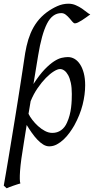

<svg xmlns="http://www.w3.org/2000/svg" viewBox="-23 -762 514 1026"><path d="M141.1 -223.6 129.4 -153.8Q136.2 -139.2 149.7 -121.6Q163.1 -104 180.2 -88.4Q197.3 -72.8 217 -62.3Q236.8 -51.8 256.8 -51.8Q283.2 -51.8 303.5 -66.2Q323.7 -80.6 335 -106.9Q343.8 -126 349.1 -146.7Q354.5 -167.5 356.9 -187.7Q359.4 -208 360.1 -226.6Q360.8 -245.1 360.8 -259.8Q360.8 -293.9 355.5 -319.1Q350.1 -344.2 341.1 -360.6Q332 -377 320.8 -385Q309.6 -393.1 297.9 -393.1Q284.7 -393.1 264.6 -380.6Q244.6 -368.2 222.4 -345.7Q200.2 -323.2 178.5 -291.7Q156.7 -260.3 141.1 -222.2ZM432.1 -306.2Q432.1 -257.3 418.5 -202.6Q404.8 -147.9 374 -91.8Q362.8 -72.3 348.4 -52.5Q334 -32.7 316.9 -16.6Q299.8 -0.5 280.5 9.8Q261.2 20 240.2 20Q223.6 20 207.5 10Q191.4 0 176.3 -16.1Q161.1 -32.2 146.7 -52.7Q132.3 -73.2 119.6 -94.2L105 -2.9Q87.9 97.7 84.2 151.1Q80.6 204.6 85.9 218.3Q78.6 220.2 68.8 223.4Q59.1 226.6 48.6 230.2Q38.1 233.9 28.6 237.5Q19 241.2 12.7 244.1L-2.9 230Q2.4 199.7 9.5 158.7Q16.6 117.7 24.4 70.1Q32.2 22.5 40.8 -29.3Q49.3 -81.1 57.6 -132.1Q65.9 -183.1 73.5 -231.2Q81.1 -279.3 87.4 -320.1Q93.8 -360.8 98.4 -391.6Q103 -422.4 105.5 -439Q110.8 -479 118.9 -515.4Q127 -551.8 140.6 -584.5Q154.3 -617.2 175.3 -645.3Q196.3 -673.3 227.5 -696.8Q253.4 -715.8 282.7 -729Q312 -742.2 342.8 -742.2Q363.8 -742.2 382.1 -734.1Q400.4 -726.1 415 -716.1Q429.7 -706.1 440.9 -696.8Q452.1 -687.5 459.5 -685.1Q449.2 -677.7 437.5 -669.2Q425.8 -660.6 414.6 -653.6Q403.3 -646.5 393.6 -641.8Q383.8 -637.2 377.4 -637.2Q371.1 -637.2 364 -645.8Q356.9 -654.3 348.1 -664.6Q339.4 -674.8 328.6 -683.3Q317.9 -691.9 304.7 -691.9Q256.8 -691.9 228 -635.3Q199.2 -578.6 180.7 -464.8L155.8 -313Q187.5 -361.8 214.8 -390.4Q242.2 -418.9 265.1 -433.8Q288.1 -448.7 306.6 -452.9Q325.2 -457 339.8 -457Q358.9 -457 375.5 -447.3Q392.1 -437.5 404.8 -418.2Q417.5 -398.9 424.8 -370.8Q432.1 -342.8 432.1 -306.2Z"/></svg>

Font: Gentium Plus
Style: Italic
Weight: 400
Italic angle: -8°
Designer: J. Victor Gaultney, Annie Olsen, Iska Routamaa
Foundry: SIL International
Version: Version 1.510